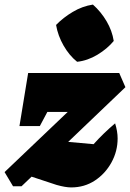

<svg xmlns="http://www.w3.org/2000/svg" viewBox="-47 -814 568 839"><path d="M10 0 -27 -62 249 -325H160L127 -263H38L76 -495H474L501 -433L251 -194L362 -184Q405 -232 456 -275Q467 -240 467 -209Q467 -153 440 -104Q413 -55 367.5 -25Q322 5 264 5Q239 5 200 -6L91 -42L47 0ZM359 -794Q394 -763 418.5 -721.5Q443 -680 450 -635Q422 -601 379 -575Q336 -549 290 -544Q256 -571 231 -614.5Q206 -658 198 -705Q229 -737 271 -762Q313 -787 359 -794Z"/></svg>

Font: Piazzolla Black
Style: Italic
Weight: 900
Italic angle: -11.3°
Designer: Juan Pablo del Peral
Foundry: Huerta Tipografica
Version: Version 1.330